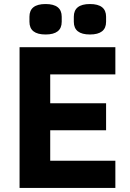

<svg xmlns="http://www.w3.org/2000/svg" viewBox="-20 -932 647 952"><path d="M126 -824V-849Q126 -912 206 -912Q286 -912 286 -849V-824Q286 -761 206 -761Q126 -761 126 -824ZM346 -824V-849Q346 -912 426 -912Q506 -912 506 -849V-824Q506 -761 426 -761Q346 -761 346 -824ZM77 0V-698H552V-563H229V-420H506V-286H229V-135H552V0Z"/></svg>

Font: Anuphan
Style: Bold
Weight: 700
Designer: Mike Abbink, Paul van der Laan, Pieter van Rosmalen, Mint Tantisuwanna
Foundry: Bold Monday; Cadson Demak
Version: Version 3.002;hotconv 1.0.109;makeotfexe 2.5.65596